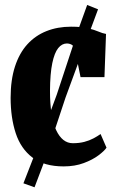

<svg xmlns="http://www.w3.org/2000/svg" viewBox="-20 -678 480 795"><path d="M243.5 11Q162.5 11 114.2 -25.8Q66 -62.5 45 -126.8Q24 -191 24 -273Q24 -347 42 -402.5Q60 -458 93.2 -494.5Q126.5 -531 172.5 -549.2Q218.5 -567.5 274 -567.5Q318.5 -567.5 344.8 -561Q371 -554.5 387.8 -547.2Q404.5 -540 419 -537.5L412.5 -358.5H313.5L290.5 -473Q288.5 -482.5 283 -488Q277.5 -493.5 270.5 -495.8Q263.5 -498 257 -498Q236.5 -498 221 -478.8Q205.5 -459.5 196.5 -416.5Q187.5 -373.5 187 -302Q187 -247.5 193.5 -206.8Q200 -166 212.5 -139.2Q225 -112.5 242.2 -98.8Q259.5 -85 281.5 -85Q308 -85 329 -90.5Q350 -96 366.5 -104.8Q383 -113.5 396.5 -123L421 -66.5Q412 -53 387.8 -34.8Q363.5 -16.5 326.8 -2.8Q290 11 243.5 11ZM123 97.5 77 81 117.5 -23 215 -286 302.5 -551 341 -657.5 386 -639.5 347 -534.5 251.5 -274.5 163 -8Z"/></svg>

Font: Merriweather 24pt SemiCondensed Black
Style: Regular
Weight: 900
Width: 4
Designer: Eben Sorkin
Foundry: Eben Sorkin
Version: Version 2.100